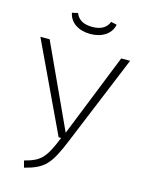

<svg xmlns="http://www.w3.org/2000/svg" viewBox="-128 -934 767 1021"><g transform="rotate(15 255.5 -423.5)"><path d="M263 -767C328 -767 377 -800 386 -851L354 -858C341 -823 310 -806 263 -806C216 -806 185 -823 172 -858L140 -851C149 -800 197 -767 263 -767ZM505 -684H456L273 -226L62 -684H11L243 -193H257C208 -71 183 -49 97 -26L107 11C216 -17 244 -50 302 -191Z"/></g></svg>

Font: Fira Sans ExtraLight
Style: Regular
Weight: 200
Designer: bBox Type GmbH & Carrois Corporate GbR & Edenspiekermann AG
Foundry: bBox Type GmbH & Carrois Corporate GbR & Edenspiekermann AG
Version: Version 4.300;PS 004.300;hotconv 1.0.88;makeotf.lib2.5.64775